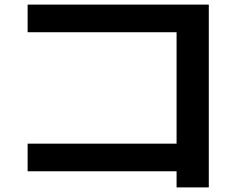

<svg xmlns="http://www.w3.org/2000/svg" viewBox="-20 -757 1040 834"><path d="M747 -13H100V-133H747V-617H100V-737H887V57H747Z"/></svg>

Font: Enso
Style: Bold
Weight: 700
Designer: Coji Morishita
Foundry: UNDERFOREST DESIGN
Version: Version 1.000